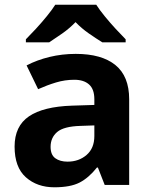

<svg xmlns="http://www.w3.org/2000/svg" viewBox="-20 -786 644 816"><path d="M302 -557Q412 -557 470.5 -509.5Q529 -462 529 -364V0H425L396 -74H392Q357 -30 318 -10Q279 10 211 10Q138 10 90 -32.5Q42 -75 42 -163Q42 -250 103 -291.5Q164 -333 286 -337L381 -340V-364Q381 -407 358.5 -427Q336 -447 296 -447Q256 -447 218 -435.5Q180 -424 142 -407L93 -508Q137 -531 190.5 -544Q244 -557 302 -557ZM323 -251Q251 -249 223 -225Q195 -201 195 -162Q195 -128 215 -113.5Q235 -99 267 -99Q315 -99 348 -127.5Q381 -156 381 -208V-253ZM389 -766Q403 -744 425.5 -716.5Q448 -689 472 -663Q496 -637 514 -619V-606H415Q389 -622 358 -643.5Q327 -665 301 -692Q275 -665 245 -644Q215 -623 189 -606H90V-619Q109 -638 132.5 -663.5Q156 -689 178.5 -716.5Q201 -744 215 -766Z"/></svg>

Font: Noto Sans Thaana
Style: Bold
Weight: 700
Designer: David Williams
Foundry: Google Inc.
Version: Version 3.001; ttfautohint (v1.8.4.7-5d5b)